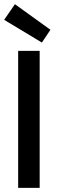

<svg xmlns="http://www.w3.org/2000/svg" viewBox="-20 -904 277 924"><path d="M67.4 -659.2V0H170.9V-659.2ZM0 -808.6 51.8 -883.8 222.7 -760.7 181.6 -699.2Z"/></svg>

Font: Yaldevi Colombo SemiBold
Style: Regular
Weight: 600
Designer: Sol Matas, Denzil Rajitha, Kosala Senevirathne and Pathum Egodawatta
Foundry: Mooniak
Version: Version 1.020 ; ttfautohint (v1.6)